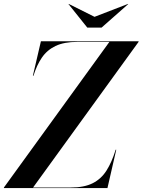

<svg xmlns="http://www.w3.org/2000/svg" viewBox="-71 -961 728 981"><path d="M412 -875 583 -941 584 -940 448 -820H375L279 -940L280 -941ZM488 -747H325Q256.5 -747 212.8 -726.1Q169.1 -705.1 142.8 -666.3Q116.5 -627.5 100 -574H97L138 -750H637V-747L98 -3H291Q359.5 -3 402.9 -25Q446.4 -47 473.4 -90Q500.5 -133 520 -196H523L478 0H-51V-3Z"/></svg>

Font: Bodoni* 72 Medium
Style: Italic
Weight: 500
Italic angle: -13°
Version: Version 1.002; ttfautohint (v0.97) -l 8 -r 50 -G 200 -x 14 -